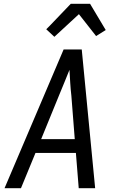

<svg xmlns="http://www.w3.org/2000/svg" viewBox="-20 -997 640 1017"><path d="M4 0 317 -735H413L484 0H397L382 -187H168L91 0ZM198 -260H376L358 -490Q354 -524 352 -558Q350 -592 348 -627Q334 -592 320 -558Q306 -524 292 -490ZM268 -802 225 -842 244 -861 355 -977H457L540 -838L489 -806L398 -922Z"/></svg>

Font: Iosevka Aile
Style: Italic
Weight: 400
Italic angle: -9°
Designer: Belleve Invis
Foundry: Belleve Invis
Version: Version 28.0.1; ttfautohint (v1.8.4)